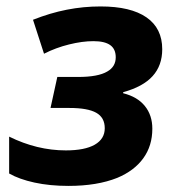

<svg xmlns="http://www.w3.org/2000/svg" viewBox="-20 -576 564 605"><path d="M8.8 -29.3V-145.5Q96.7 -102.1 187.5 -102.1Q247.1 -102.1 278.6 -120.1Q310.1 -138.2 310.1 -171.9Q310.1 -205.6 283.2 -220.7Q256.3 -235.8 199.2 -235.8H139.2L160.6 -333.5H226.1Q289.1 -333.5 317.9 -350.6Q344.7 -365.7 344.7 -395.5Q344.7 -421.4 327.4 -433.8Q310.1 -446.3 274.4 -446.3Q239.3 -446.3 197.8 -436Q156.2 -425.8 118.7 -406.7L84 -513.7Q138.2 -535.2 190.4 -545.4Q242.7 -555.7 296.9 -555.7Q392.1 -555.7 441.7 -521.2Q491.2 -486.8 491.2 -420.9Q491.2 -369.6 460.9 -336.2Q430.7 -302.7 368.2 -285.6V-282.2Q413.1 -271 436.5 -241.9Q460 -212.9 460 -170.4Q460 -116.7 431.6 -77.4Q403.3 -38.1 349.6 -15.6Q286.1 9.8 195.8 9.8Q136.7 9.8 88.6 -0.7Q40.5 -11.2 8.8 -29.3Z"/></svg>

Font: Viking Open Sans
Style: Bold Italic
Weight: 700
Italic angle: -12°
Foundry: Ascender Corporation
Version: Version 2.000